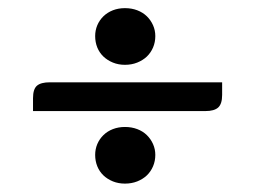

<svg xmlns="http://www.w3.org/2000/svg" viewBox="-20 -541 612 460"><path d="M59.1 -274.9V-305.7Q59.1 -327.6 68.6 -335.7Q78.1 -343.8 99.1 -343.8H512.2V-313.5Q512.2 -292 502.7 -283.4Q493.2 -274.9 472.2 -274.9ZM279.3 -236.8Q295.4 -236.8 308.8 -231.7Q322.3 -226.6 331.8 -217.3Q341.3 -208 346.7 -195.8Q352.1 -183.6 352.1 -169.9Q352.1 -155.3 346.7 -142.6Q341.3 -129.9 331.8 -120.8Q322.3 -111.8 308.8 -106.4Q295.4 -101.1 279.3 -101.1Q263.7 -101.1 250.5 -106.4Q237.3 -111.8 227.8 -120.8Q218.3 -129.9 213.1 -142.6Q208 -155.3 208 -169.9Q208 -183.6 213.1 -195.8Q218.3 -208 227.8 -217.3Q237.3 -226.6 250.5 -231.7Q263.7 -236.8 279.3 -236.8ZM279.3 -521.5Q295.4 -521.5 308.8 -516.4Q322.3 -511.2 331.8 -502Q341.3 -492.7 346.7 -480.5Q352.1 -468.3 352.1 -454.6Q352.1 -439.9 346.7 -427.2Q341.3 -414.6 331.8 -405.5Q322.3 -396.5 308.8 -391.1Q295.4 -385.7 279.3 -385.7Q263.7 -385.7 250.5 -391.1Q237.3 -396.5 227.8 -405.5Q218.3 -414.6 213.1 -427.2Q208 -439.9 208 -454.6Q208 -468.3 213.1 -480.5Q218.3 -492.7 227.8 -502Q237.3 -511.2 250.5 -516.4Q263.7 -521.5 279.3 -521.5Z"/></svg>

Font: Artifika
Style: Medium
Weight: 500
Designer: Yulya Zhdanova | Cyreal.org
Foundry: Yulya Zhdanova | Cyreal
Version: Version 1.000